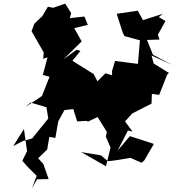

<svg xmlns="http://www.w3.org/2000/svg" viewBox="-20 -939 970 1058"><path d="M324 -331 384 -338 405 -270 461 -273 463 -268 558 -313 511 -305 569 -212 563 -187 589 -126 564 -23 427 -101 536 -83 575 -51 606 -54 699 -69 760 -42 775 -55 828 -146 696 -189 628 -109 685 -220 710 -214 669 -270 709 -314 815 -368 817 -422 857 -416 901 -527 911 -537 827 -589 815 -633 930 -581 823 -637 790 -719 859 -721 850 -748 892 -823 855 -845 877 -863 768 -828 739 -880 623 -863 657 -757 666 -740 751 -717 740 -587 614 -603 597 -547 598 -528 561 -444 625 -462 643 -511 561 -535 517 -491 496 -531 379 -604 423 -658 402 -665 330 -612 430 -711 389 -784 464 -802 445 -848 365 -839 372 -867 339 -919 273 -896 244 -902 213 -850 169 -808 154 -767 221 -650 218 -615 242 -623 216 -526 253 -516 211 -410 121 -350 148 -374 236 -348 246 -286 157 -176 106 -162 53 -134 112 -228 129 -106 103 -53 131 -21 182 30 156 99 184 49 248 48 219 -35 190 -67 240 -115 252 -185 285 -179 301 -270 365 -388 303 -343Z"/></svg>

Font: Hussar Lance
Style: Italic
Weight: 700
Foundry: Cannot Into Space Fonts, PlusOne Fonts
Version: Version 2.27